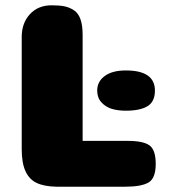

<svg xmlns="http://www.w3.org/2000/svg" viewBox="-20 -705 648 725"><path d="M192 0Q146 -1 118 -14.5Q90 -28 76 -59Q62 -90 62 -142V-565Q62 -618 93 -651.5Q124 -685 175 -685Q205 -685 224 -681Q243 -677 259.5 -666Q276 -655 284 -632Q292 -609 292 -574V-173H463Q521 -173 544.5 -156Q568 -139 568 -86Q568 -32 541 -16Q514 0 453 0ZM347 -363Q347 -397 375.5 -418Q404 -439 455 -439Q565 -439 565 -363Q565 -321 537 -304Q509 -287 455 -287Q425 -287 402 -294Q379 -301 363 -318.5Q347 -336 347 -363Z"/></svg>

Font: Coiny
Style: Regular
Weight: 400
Version: Version 001.001